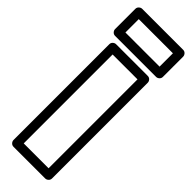

<svg xmlns="http://www.w3.org/2000/svg" viewBox="-340 -960 994 994"><g transform="rotate(45 157.0 -463.0)"><path d="M-18.1 -777.8V-925.8Q-18.1 -936.5 -10.3 -943.8Q-2.4 -951.2 6.8 -951.2H307.1Q317.9 -951.2 325 -943.1Q332 -935.1 332 -925.8V-777.8Q332 -767.1 324.2 -760Q316.4 -752.9 307.1 -752.9H6.8Q-3.9 -752.9 -11 -760.7Q-18.1 -768.6 -18.1 -777.8ZM16.1 0V-701.2Q16.1 -711.9 23.9 -719Q31.7 -726.1 41 -726.1H272.9Q283.7 -726.1 290.8 -718.3Q297.9 -710.4 297.9 -701.2V0Q297.9 10.7 290 17.8Q282.2 24.9 272.9 24.9H41Q30.3 24.9 23.2 17.1Q16.1 9.3 16.1 0ZM32.2 -803.2H282.2V-900.9H32.2ZM65.9 -24.9H248V-675.8H65.9Z"/></g></svg>

Font: Trueno Black Outline
Style: Regular
Weight: 900
Width: 6
Designer: Julieta Ulanovsky
Foundry: Julieta Ulanovsky
Version: Version 3.001b | FøM Fix